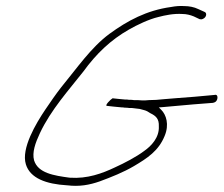

<svg xmlns="http://www.w3.org/2000/svg" viewBox="-20 -622 735 631"><path d="M65 -82C79 -36 132 -17 200 -13H201C240 -8 274 -14 308 -26C346 -40 386 -56 420 -76C464 -102 501 -126 521 -175C537 -213 526 -245 510 -261L502 -269L515 -270C540 -272 574 -275 616 -279L680 -284C684 -285 687 -286 690 -289C697 -296 697 -314 685 -310L619 -304C577 -301 543 -298 518 -296C501 -294 485 -293 469 -293C462 -292 455 -292 448 -292H447C438 -293 430 -293 421 -293H420C416 -294 410 -294 405 -294H404C400 -295 395 -295 390 -295C374 -296 362 -298 350 -299C344 -296 322 -274 332 -274C346 -272 362 -271 381 -269H384C388 -268 392 -268 396 -268H397C401 -267 407 -267 413 -267H414C423 -266 430 -265 439 -264L454 -260C462 -258 468 -254 474 -250C493 -241 503 -231 502 -207C504 -170 477 -142 454 -126C429 -107 389 -86 358 -72C316 -52 267 -34 210 -38H209C157 -45 105 -53 92 -95C85 -121 96 -152 111 -184C147 -261 207 -327 254 -387C296 -445 344 -491 404 -525C430 -540 470 -559 500 -566C523 -572 551 -578 580 -576C592 -576 605 -573 617 -568L636 -559C640 -558 643 -558 647 -560C659 -565 661 -580 652 -583L632 -592C618 -599 601 -602 586 -602C571 -603 558 -602 542 -599C462 -588 399 -554 340 -511C279 -466 233 -398 181 -335C163 -312 146 -287 129 -262C98 -216 49 -134 65 -82ZM474 -250V-251ZM502 -207Z"/></svg>

Font: Stray Cat
Style: LtObl
Weight: 300
Version: Version 1.0